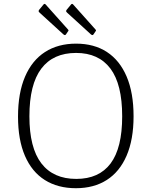

<svg xmlns="http://www.w3.org/2000/svg" viewBox="-20 -982 799 1012"><path d="M380 10Q285 10 216.5 -33Q148 -76 111.5 -160.5Q75 -245 75 -367Q75 -492 112 -578Q149 -664 217.5 -708Q286 -752 381 -752Q476 -752 543.5 -708Q611 -664 647.5 -578.5Q684 -493 684 -369Q684 -247 647.5 -162Q611 -77 543 -33.5Q475 10 380 10ZM382 -39Q502 -39 563 -120.5Q624 -202 624 -369Q624 -538 562 -620.5Q500 -703 381 -703Q260 -703 197.5 -620Q135 -537 135 -369Q135 -203 198 -121Q261 -39 382 -39ZM210 -959Q215 -964 220 -959L338 -827Q344 -821 338 -816L328 -801Q325 -797 322 -797Q319 -797 314 -801L189 -915Q184 -920 183.5 -922.5Q183 -925 186 -930ZM355 -959Q360 -964 365 -959L483 -827Q489 -821 483 -816L473 -801Q470 -797 467 -797Q464 -797 459 -801L334 -915Q329 -920 328.5 -922.5Q328 -925 331 -930Z"/></svg>

Font: Libre Franklin ExtraLight
Style: Regular
Weight: 250
Designer: Pablo Impallari, Rodrigo Fuenzalida, Nhung Nguyen
Foundry: Impallari Type
Version: Version 3.000